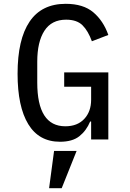

<svg xmlns="http://www.w3.org/2000/svg" viewBox="-20 -730 680 1005"><path d="M457 -94H452Q432 -46 395.5 -17Q359 12 294 12Q184 12 128 -80Q72 -172 72 -344Q72 -524 135 -617Q198 -710 324 -710Q416 -710 468.5 -665.5Q521 -621 547 -547L461 -514Q441 -569 411.5 -598Q382 -627 326 -627Q250 -627 212.5 -569Q175 -511 175 -407V-298Q175 -69 322 -69Q385 -69 421 -107.5Q457 -146 457 -208V-276H316V-351H547V0H457ZM263 60H381L303 255H237Z"/></svg>

Font: Writer
Style: Regular
Weight: 400
Monospace: yes
Designer: Mike Abbink, Paul van der Laan, Pieter van Rosmalen
Foundry: Bold Monday
Version: Version 2.001 2020